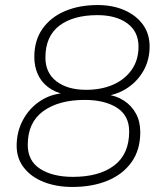

<svg xmlns="http://www.w3.org/2000/svg" viewBox="-20 -733 640 761"><path d="M267 8Q204 8 154 -11.5Q104 -31 75 -68Q46 -105 46 -155Q46 -211 71 -257.5Q96 -304 139 -332.5Q182 -361 236 -364L234 -359Q196 -368 169.5 -388.5Q143 -409 129.5 -439.5Q116 -470 116 -507Q116 -573 148.5 -619Q181 -665 237.5 -689Q294 -713 367 -713Q427 -713 473.5 -692.5Q520 -672 546.5 -635.5Q573 -599 573 -549Q573 -497 550 -455Q527 -413 487.5 -386Q448 -359 398 -352L400 -359Q441 -354 471.5 -334Q502 -314 519 -282.5Q536 -251 536 -209Q536 -139 501.5 -90.5Q467 -42 406.5 -17Q346 8 267 8ZM269 -32Q373 -32 432.5 -77Q492 -122 492 -212Q492 -275 443.5 -306Q395 -337 316 -337Q213 -337 151.5 -292.5Q90 -248 90 -159Q90 -95 139.5 -63.5Q189 -32 269 -32ZM321 -377Q382 -377 428.5 -397.5Q475 -418 502 -456.5Q529 -495 529 -548Q529 -608 484.5 -640.5Q440 -673 366 -673Q270 -673 215 -631Q160 -589 160 -505Q160 -444 204 -410.5Q248 -377 321 -377Z"/></svg>

Font: Nunito Sans 12pt ExtraLight
Style: Italic
Weight: 200
Italic angle: -9°
Designer: Vernon Adams
Foundry: Vernon Adams
Version: Version 3.101;gftools[0.9.27]